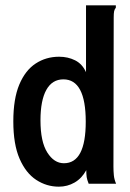

<svg xmlns="http://www.w3.org/2000/svg" viewBox="-20 -690 490 721"><path d="M201 11Q155 11 116 -14.5Q77 -40 53.5 -94Q30 -148 30 -234Q30 -319 52.5 -372.5Q75 -426 114 -451.5Q153 -477 202 -477Q235 -477 262 -463.5Q289 -450 303 -419V-670H415V-661Q410 -655 408.5 -647.5Q407 -640 407 -624L406 -64Q406 -48 407.5 -32Q409 -16 416 0H313Q307 -15 305.5 -25Q304 -35 304 -51Q287 -20 260 -4.5Q233 11 201 11ZM220 -77Q302 -77 302 -233Q302 -392 218 -392Q176 -392 154 -352.5Q132 -313 132 -238Q132 -158 157.5 -117.5Q183 -77 220 -77Z"/></svg>

Font: Inconsolata SemiCondensed Bold
Style: Regular
Weight: 700
Width: 4
Monospace: yes
Designer: Raph Levien, Cyreal, Brenton Simpson
Foundry: Raph Levien, Cyreal, Google
Version: Version 3.001; ttfautohint (v1.8.2.53-6de2)